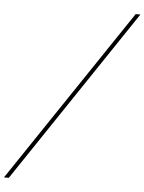

<svg xmlns="http://www.w3.org/2000/svg" viewBox="-91 -828 772 1026"><g transform="rotate(5 295.0 -315.0)"><path d="M-30.5 150 594.5 -780.5H620L-4.5 150Z"/></g></svg>

Font: Bodoni Moda 11pt Medium
Style: Italic
Weight: 500
Italic angle: -13°
Designer: Owen Earl
Foundry: indestructible type
Version: Version 2.004